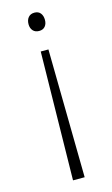

<svg xmlns="http://www.w3.org/2000/svg" viewBox="-123 -624 520 892"><g transform="rotate(-15 137.0 -178.5)"><path d="M122 -396H159L168 221H112ZM140 -578Q159 -578 169 -565.5Q179 -553 179 -533Q179 -514 169 -502Q159 -490 140 -490Q121 -490 110.5 -502Q100 -514 100 -533Q100 -553 110.5 -565.5Q121 -578 140 -578Z"/></g></svg>

Font: Yaldevi ExtraLight
Style: Regular
Weight: 200
Designer: Sol Matas, Rajitha Manaperi, Kosala Senevirathne
Foundry: Mooniak
Version: Version 1.100